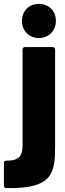

<svg xmlns="http://www.w3.org/2000/svg" viewBox="-93 -757 329 979"><path d="M105 -563C155 -563 192 -600 192 -650C192 -702 156 -737 105 -737C55 -737 19 -702 19 -650C19 -600 55 -563 105 -563ZM-61 202C179 207 188 123 188 -15V-505C188 -512 183 -517 176 -517H34C27 -517 22 -512 22 -505V-15C22 32 8 62 -54 62C-65 62 -73 63 -73 73V190C-73 197 -69 202 -61 202Z"/></svg>

Font: Barlow Condensed ExtraBold
Style: Regular
Weight: 800
Width: 3
Designer: Jeremy Tribby
Foundry: Tribby Type
Version: Version 1.422;hotconv 1.0.109;makeotfexe 2.5.65596